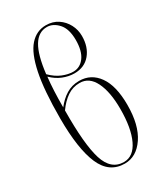

<svg xmlns="http://www.w3.org/2000/svg" viewBox="-195 -852 810 942"><g transform="rotate(-30 210.5 -381.0)"><path d="M225 10Q137 10 98.5 -79Q60 -168 60 -341Q60 -499 79.5 -593.5Q99 -688 136.5 -730Q174 -772 227 -772Q266 -772 294.5 -753Q323 -734 339 -703.5Q355 -673 355 -638Q355 -576 322 -536.5Q289 -497 232 -497Q200 -497 167.5 -510Q135 -523 108 -550Q100 -479 100 -380Q126 -414 158.5 -434Q191 -454 232 -454Q299 -454 339 -398Q379 -342 379 -234Q379 -120 335 -55Q291 10 225 10ZM227 -762Q179 -762 150 -714Q121 -666 109 -563Q139 -533 171 -520Q203 -507 231 -507Q270 -507 294.5 -540.5Q319 -574 319 -636Q319 -699 290.5 -730.5Q262 -762 227 -762ZM100 -362Q98 -172 125 -85.5Q152 1 225 1Q279 1 309 -62Q339 -125 339 -234Q339 -330 311 -387Q283 -444 229 -444Q190 -444 158.5 -422.5Q127 -401 100 -363Z"/></g></svg>

Font: Noto Serif Display ExtraCondensed ExtraLight
Style: Regular
Weight: 200
Width: 2
Designer: Monotype Design Team
Foundry: Monotype Imaging Inc.
Version: Version 2.009